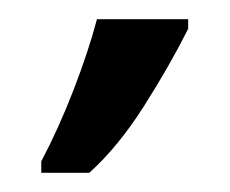

<svg xmlns="http://www.w3.org/2000/svg" viewBox="-20 -734 240 200"><path d="M23 -554H73Q103 -581 130 -623.5Q157 -666 176 -704V-714H81Q72 -680 56.5 -640Q41 -600 23 -566Z"/></svg>

Font: Noto Sans UI Condensed
Style: Bold
Weight: 700
Width: 3
Designer: Monotype Design Team
Foundry: Monotype Imaging Inc.
Version: 1.001